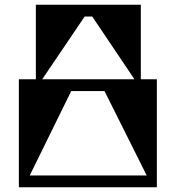

<svg xmlns="http://www.w3.org/2000/svg" viewBox="-20 -794 745 814"><path d="M577 -458H645V0H60V-458H132V-774H577ZM339 -724 159 -458H550L371 -724ZM106 -50H602L423 -408H282Z"/></svg>

Font: Chokokutai
Style: Regular
Weight: 400
Designer: 108号,108go
Foundry: Font Zone 108
Version: Version 1.000; ttfautohint (v1.8.3)